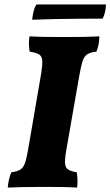

<svg xmlns="http://www.w3.org/2000/svg" viewBox="-20 -843 498 866"><path d="M166 -513Q172 -551 170.5 -570.5Q169 -590 155.5 -598Q142 -606 114 -610Q111 -625 110.5 -643Q110 -661 113 -679Q148 -677 186.5 -676.5Q225 -676 269 -676Q306 -676 346.5 -676.5Q387 -677 428 -679Q428 -662 425 -645Q422 -628 415 -610Q388 -607 374 -598.5Q360 -590 352.5 -567Q345 -544 337 -498L279 -166Q272 -126 273.5 -106Q275 -86 288 -78Q301 -70 326 -66Q329 -49 329.5 -32.5Q330 -16 328 3Q289 1 254.5 0.5Q220 0 176 0Q79 0 15 3Q18 -35 31 -66Q56 -69 70 -77Q84 -85 91.5 -104.5Q99 -124 106 -164ZM125 -754Q127 -774 132 -793.5Q137 -813 145 -823H458Q458 -808 454 -790Q450 -772 443 -759Q395 -759 339.5 -758.5Q284 -758 228.5 -757Q173 -756 125 -754Z"/></svg>

Font: Vollkorn ExtraBold
Style: Italic
Weight: 800
Italic angle: -11°
Designer: Friedrich Althausen
Foundry: Friedrich Althausen
Version: Version 5.000; ttfautohint (v1.8.3)